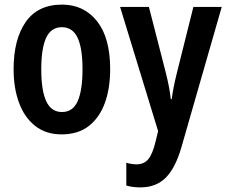

<svg xmlns="http://www.w3.org/2000/svg" viewBox="-20 -573 989 833"><path d="M458 -273Q458 -190 435 -126.5Q412 -63 365.5 -26.5Q319 10 247 10Q180 10 133.5 -26Q87 -62 63 -126Q39 -190 39 -273Q39 -402 91.5 -477.5Q144 -553 249 -553Q344 -553 401 -481Q458 -409 458 -273ZM159 -272Q159 -181 180.5 -134Q202 -87 249 -87Q296 -87 317 -134Q338 -181 338 -273Q338 -364 316.5 -409.5Q295 -455 248 -455Q202 -455 180.5 -409.5Q159 -364 159 -272ZM501 -543H626L700 -255Q707 -227 712.5 -198.5Q718 -170 721 -143H725Q728 -167 733.5 -195Q739 -223 747 -255L819 -543H942L767 66Q741 156 699 198Q657 240 589 240Q572 240 557 238Q542 236 528 232V133Q538 136 549.5 138Q561 140 572 140Q605 140 623.5 117.5Q642 95 655 41L666 -4Z"/></svg>

Font: Noto Sans Disp Cond SemBd
Style: Regular
Weight: 600
Width: 3
Designer: Monotype Design Team
Foundry: Monotype Imaging Inc.
Version: Version 2.000;GOOG;noto-source:20170915:90ef993387c0; ttfaut